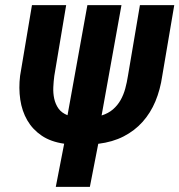

<svg xmlns="http://www.w3.org/2000/svg" viewBox="-20 -731 702 751"><path d="M377.4 -279.3Q403.8 -287.6 421.9 -303.2Q439.9 -318.8 451.7 -339.6Q463.4 -360.4 470 -384.8Q476.6 -409.2 480.5 -434.6L527.3 -710.9H661.6L614.7 -434.6Q606.9 -380.4 587.9 -334.7Q568.8 -289.1 537.8 -254.4Q506.8 -219.7 463.6 -197.5Q420.4 -175.3 364.3 -168.5L331.5 0H198.2L231 -168.9Q178.7 -176.3 143.1 -200.4Q107.4 -224.6 86.7 -260.5Q65.9 -296.4 59.3 -341.3Q52.7 -386.2 58.6 -434.6L105 -710.9H238.8L192.4 -434.1Q189.5 -412.6 188.5 -389.4Q187.5 -366.2 192.1 -345Q196.8 -323.7 208.7 -306.6Q220.7 -289.6 244.1 -280.3L321.8 -710.9H455.1Z"/></svg>

Font: Roboto Mono
Style: Bold Italic
Weight: 700
Designer: Google
Version: Version 2.000985; 2015; ttfautohint (v1.3)